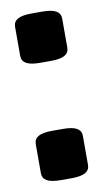

<svg xmlns="http://www.w3.org/2000/svg" viewBox="-67 -560 323 598"><g transform="rotate(-10 94.0 -261.5)"><path d="M77 -369Q46.5 -369 32.7 -377Q19 -385 19 -401V-493Q19 -509 32.7 -517Q46.5 -525 77 -525H110Q140.5 -525 154.3 -517Q168 -509 168 -493V-401Q168 -385 154.3 -377Q140.5 -369 110 -369ZM77 2Q46.5 2 32.7 -6Q19 -14 19 -30V-122Q19 -138 32.7 -146Q46.5 -154 77 -154H110Q140.5 -154 154.3 -146Q168 -138 168 -122V-30Q168 -14 154.3 -6Q140.5 2 110 2Z"/></g></svg>

Font: Asap Condensed VF Beta
Style: Regular
Weight: 400
Designer: Pablo Cosgaya
Foundry: Omnibus-Type
Version: Version 1.008